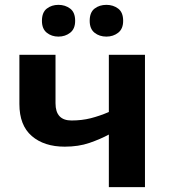

<svg xmlns="http://www.w3.org/2000/svg" viewBox="-20 -772 696 792"><path d="M209 -546V-346Q209 -275 275 -275Q318 -275 355 -284.5Q392 -294 429 -310V-546H578V0H429V-217Q394 -198 349 -182.5Q304 -167 247 -167Q162 -167 111 -211Q60 -255 60 -343V-546ZM153 -686Q153 -721 173 -736.5Q193 -752 221 -752Q249 -752 269.5 -736.5Q290 -721 290 -686Q290 -653 269.5 -637Q249 -621 221 -621Q193 -621 173 -637Q153 -653 153 -686ZM350 -686Q350 -721 370 -736.5Q390 -752 419 -752Q447 -752 467.5 -736.5Q488 -721 488 -686Q488 -653 467.5 -637Q447 -621 419 -621Q390 -621 370 -637Q350 -653 350 -686Z"/></svg>

Font: Noto IKEA Simplified Chinese
Style: Bold
Weight: 700
Designer: Monotype Design Team
Foundry: Monotype Imaging Inc.
Version: Version 1.100